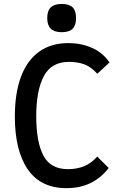

<svg xmlns="http://www.w3.org/2000/svg" viewBox="-20 -958 640 996"><path d="M57 -354Q57 -473 88.2 -558.2Q119.5 -643.5 181.8 -689Q244 -734.5 335 -734.5Q400.5 -734.5 457 -709.8Q513.5 -685 548 -634L485 -575.5Q450.5 -612.5 416 -624.8Q381.5 -637 337 -637Q247 -637 207.5 -563.2Q168 -489.5 168 -355Q168 -222 205 -151.2Q242 -80.5 332.5 -80.5Q378.5 -80.5 416.2 -95.8Q454 -111 484.5 -146L544 -86.5Q504 -35 449.8 -8.5Q395.5 18 324.5 18Q191.5 18 124.2 -79.2Q57 -176.5 57 -354ZM225 -864.5Q225 -902 243.5 -919.8Q262 -937.5 300 -937.5Q339 -937.5 356.8 -920Q374.5 -902.5 374.5 -864.5Q374.5 -827 356.8 -809Q339 -791 300 -791Q262 -791 243.5 -809Q225 -827 225 -864.5Z"/></svg>

Font: JuliaMono Medium
Style: Regular
Weight: 500
Monospace: yes
Designer: cormullion
Foundry: corm
Version: Version 0.054; ttfautohint (v1.8.4)